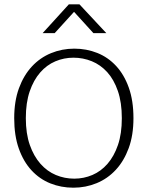

<svg xmlns="http://www.w3.org/2000/svg" viewBox="-20 -864 686 892"><path d="M325 -638Q382 -638 432 -618Q482 -598 519.5 -557.5Q557 -517 578.5 -456.5Q600 -396 600 -315Q600 -236 578 -176Q556 -116 518 -75Q480 -34 429 -13Q378 8 321 8Q264 8 214 -12Q164 -32 126.5 -72.5Q89 -113 67.5 -173.5Q46 -234 46 -315Q46 -394 68 -454Q90 -514 128 -555Q166 -596 217 -617Q268 -638 325 -638ZM100 -315Q100 -243 118.5 -190.5Q137 -138 168 -103Q199 -68 239.5 -51Q280 -34 325 -34Q369 -34 409 -51Q449 -68 479.5 -103Q510 -138 528 -190.5Q546 -243 546 -315Q546 -388 527.5 -441.5Q509 -495 478 -529Q447 -563 406.5 -579.5Q366 -596 321 -596Q277 -596 237 -579Q197 -562 166.5 -527Q136 -492 118 -439.5Q100 -387 100 -315ZM300 -844H349L474 -710H414L324 -809L234 -710H178Z"/></svg>

Font: Mukta ExtraLight
Style: Regular
Weight: 275
Designer: Girish Dalvi and Yashodeep Gholap
Foundry: Ek Type
Version: Version 2.538;PS 1.002;hotconv 16.6.51;makeotf.lib2.5.65220;